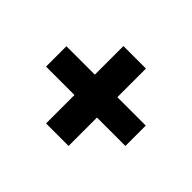

<svg xmlns="http://www.w3.org/2000/svg" viewBox="-94 -655 693 693"><g transform="rotate(45 252.5 -308.5)"><path d="M195 -506H310V-360H455V-256H310V-111H195V-256H50V-360H195Z"/></g></svg>

Font: Podkova ExtraBold
Style: Regular
Weight: 800
Designer: Ilya Yudin
Foundry: Cyreal (www.cyreal.org)
Version: Version 2.103